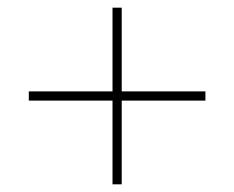

<svg xmlns="http://www.w3.org/2000/svg" viewBox="-20 -603 610 500"><path d="M297 -365H515V-341H297V-123H273V-341H55V-365H273V-583H297Z"/></svg>

Font: Noto Sans Khmer Thin
Style: Regular
Weight: 250
Version: Version 2.003